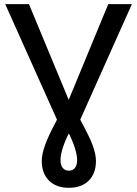

<svg xmlns="http://www.w3.org/2000/svg" viewBox="-20 -708 668 936"><path d="M5.4 -688H121.1L314.9 -221.2L507.8 -688H623L371.1 -124.5Q393.6 -83 409.2 -51.3Q424.8 -19.5 432.6 2.4Q447.8 45.9 447.8 76.7Q447.8 137.7 412.6 172.6Q377.4 207.5 315.4 207.5Q253.9 207.5 218.8 172.4Q183.6 137.2 183.6 76.7Q183.6 43.9 200.2 -2Q207.5 -22.9 221.9 -53.7Q236.3 -84.5 257.8 -124.5ZM356 72.8Q356 48.3 344.7 12.7Q333.5 -22.9 315.4 -57.6Q298.3 -24.4 286.6 11.2Q274.9 46.9 274.9 72.8Q274.9 97.7 285.9 110.8Q296.9 124 315.4 124Q334 124 345 111.1Q356 98.1 356 72.8Z"/></svg>

Font: Arimo Medium
Style: Regular
Weight: 500
Designer: Steve Matteson
Foundry: Monotype Imaging Inc.
Version: Version 1.33